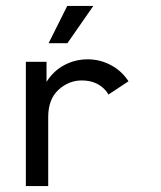

<svg xmlns="http://www.w3.org/2000/svg" viewBox="-20 -624 540 644"><path d="M343.8 -306.9Q341 -311.8 337.5 -316.7Q307.6 -354.2 254.2 -354.2Q210.4 -354.2 176 -322.6Q141.7 -291 141.7 -231.2V0H66.7V-416.7H136.1V-349.3Q159 -386.1 195.5 -405.6Q231.9 -425 274.3 -425Q318.8 -425 356.9 -402.8Q388.9 -384.7 411.1 -351.4Q411.1 -351.4 343.8 -306.9ZM143.1 -479.2 205.6 -604.2H293.1L206.2 -479.2Z"/></svg>

Font: co2trust
Style: Regular
Weight: 400
Designer: Kristian Moeller
Foundry: Dicotype
Version: Version 1.000